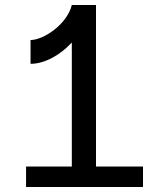

<svg xmlns="http://www.w3.org/2000/svg" viewBox="-20 -750 660 770"><path d="M102.5 -589.5V-494C158.5 -494 221 -528.5 268 -579.5V-82H84.5V0H553.5V-82H365V-730H268C249.5 -653.5 155.5 -589.5 102.5 -589.5Z"/></svg>

Font: Monaspace Neon
Style: Regular
Weight: 400
Designer: Riley Cran & the Lettermatic Team
Foundry: Lettermatic
Version: Version 1.200 (Monaspace Neon)